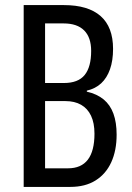

<svg xmlns="http://www.w3.org/2000/svg" viewBox="-20 -734 517 754"><path d="M231 -714Q326 -714 375 -671Q424 -628 424 -542Q424 -496 412 -462Q400 -428 377.5 -407Q355 -386 321 -378V-374Q361 -365 387 -343.5Q413 -322 425.5 -287.5Q438 -253 438 -205Q438 -143 417 -97Q396 -51 355.5 -25.5Q315 0 256 0H73V-714ZM231 -408Q287 -408 312.5 -439.5Q338 -471 338 -534Q338 -587 310.5 -614.5Q283 -642 230 -642H157V-408ZM157 -337V-73H247Q299 -73 325 -107Q351 -141 351 -209Q351 -251 337.5 -279.5Q324 -308 298.5 -322.5Q273 -337 237 -337Z"/></svg>

Font: Noto Sans Khmer ExtraCondensed
Style: Regular
Weight: 400
Width: 2
Designer: Danh Hong and the Monotype Design Team
Foundry: Monotype Imaging Inc.
Version: Version 2.004